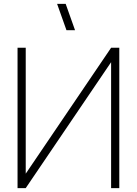

<svg xmlns="http://www.w3.org/2000/svg" viewBox="-20 -965 702 985"><path d="M321 -810 273 -945H317L365 -810ZM550 0V-646L112 0H70V-720H112V-74L550 -720H592V0Z"/></svg>

Font: Vela Sans ExtLt
Style: Regular
Weight: 200
Designer: Principal design: Mikhail Sharanda - project Manrope.
Design modification: Ravid Balaliev
Foundry: Mikhail Sharanda
Version: Version 1.001